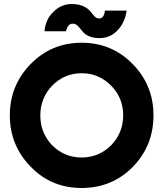

<svg xmlns="http://www.w3.org/2000/svg" viewBox="-20 -925 814 957"><path d="M476 -735Q529 -735 566 -774Q603 -812 611 -872H503Q498 -833 475 -833Q460 -833 451 -844Q446 -849 441 -855.5Q436 -862 430 -869Q398 -905 337 -905Q286 -905 246 -866Q206 -827 202 -769H309Q318 -807 342 -807Q357 -807 368 -796Q373 -791 378 -784.5Q383 -778 389 -771Q417 -735 476 -735ZM387 -560Q473 -560 534 -498Q564 -468 579 -430.5Q594 -393 594 -350Q594 -263 534 -201Q473 -140 387 -140Q301 -140 240 -201Q181 -262 181 -350Q181 -393 196 -430.5Q211 -468 240 -498Q301 -560 387 -560ZM387 -712Q236 -712 132 -605Q29 -499 29 -350Q29 -201 132 -95Q235 12 387 12Q535 12 638 -89Q745 -196 745 -350Q745 -502 639 -608Q536 -712 387 -712Z"/></svg>

Font: Unageo
Style: ExtraBold
Weight: 800
Designer: Richard Sepsi
Foundry: Richard Sepsi
Version: Version 2.000